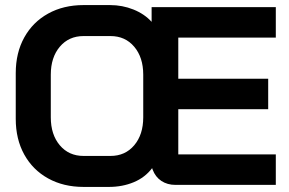

<svg xmlns="http://www.w3.org/2000/svg" viewBox="-20 -728 1138 756"><path d="M42 -260V-440Q42 -520 75.5 -580.5Q109 -641 169.5 -674.5Q230 -708 309 -708H413Q462 -708 505.5 -690.5Q549 -673 577 -642V-700H1066V-580H682V-418H1036V-298H682V-120H1066V0H671Q639 0 615.5 -15.5Q592 -31 581 -60L579 -66Q551 -29 506.5 -10.5Q462 8 409 8H309Q230 8 169.5 -25.5Q109 -59 75.5 -119.5Q42 -180 42 -260ZM415 -114Q473 -114 508.5 -156Q544 -198 544 -266V-434Q544 -502 508.5 -544Q473 -586 415 -586H309Q251 -586 215.5 -544Q180 -502 180 -434V-266Q180 -198 215.5 -156Q251 -114 309 -114Z"/></svg>

Font: Bai Jamjuree
Style: Bold
Weight: 700
Designer: Katatrad Aksorn Co.,Ltd.
Foundry: Cadson Demak Co.,Ltd.
Version: Version 1.000; ttfautohint (v1.6)